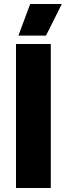

<svg xmlns="http://www.w3.org/2000/svg" viewBox="-20 -940 333 960"><path d="M289 -920H131L72 -762H210ZM60 0H234V-720H60Z"/></svg>

Font: Fixel Display ExtraBold
Style: Regular
Weight: 800
Designer: AlfaBravo + MacPaw
Foundry: Kyrylo Tkachov, Marchela Mozhyna, Serhii Makarenko, Maria Weinstein, Zakhar Kryvoshyya
Version: Version 1.211